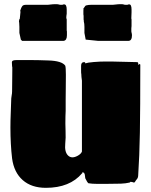

<svg xmlns="http://www.w3.org/2000/svg" viewBox="-20 -869 723 921"><path d="M650 -562Q653 -562 653 -557Q653 -451 652.5 -372Q652 -293 651 -233.5Q650 -174 648 -125.5Q646 -77 643 -30Q643 -17 637 -10Q631 -3 629 1Q628 2 628 2.5Q628 3 626 5L623 7Q622 6 615.5 4.5Q609 3 606 3L604 5Q602 7 600 7Q583 11 560 12Q537 13 488 13H446Q422 13 404 10Q398 5 389 -14Q388 -18 387.5 -26Q387 -34 385 -36Q384 -41 381 -41Q381 -41 375 -43V-38H374Q315 32 200 32Q131 32 89 -5Q47 -42 38 -109Q34 -143 32 -180Q30 -217 30 -257Q30 -290 31.5 -324.5Q33 -359 34 -397Q34 -402 36 -411.5Q38 -421 38 -431Q38 -449 38.5 -478Q39 -507 39 -532Q39 -543 39 -546Q39 -549 38 -550Q38 -555 37.5 -560Q37 -565 37 -569Q37 -576 42.5 -578.5Q48 -581 64 -581H113Q138 -581 162.5 -580.5Q187 -580 212 -579Q277 -577 293 -554Q296 -545 296 -510Q296 -472 295.5 -444Q295 -416 295 -391V-372Q295 -350 295 -337Q295 -324 294 -312Q293 -275 294.5 -241Q296 -207 293 -180Q289 -140 306.5 -123Q324 -106 353 -122Q369 -131 373 -142V-482Q370 -502 370 -514Q369 -516 369 -528V-553Q369 -571 383 -571Q389 -571 389 -566V-565Q400 -569 430 -571.5Q460 -574 488 -574H512L637 -571Q642 -571 642 -568Q643 -568 643 -567V-562Q642 -562 642 -559L647 -560Q649 -562 650 -562ZM86 -673 80 -679 73 -711V-740L72 -760L71 -766Q71 -775 75 -779L78 -810V-813L77 -818Q79 -824 81.5 -830Q84 -836 88 -841Q93 -846 106 -846H210Q226 -848 233.5 -848.5Q241 -849 245 -849Q253 -849 255 -849Q257 -849 258 -848Q263 -848 264 -847Q266 -846 271 -846H278Q281 -846 282 -847Q283 -848 285 -848H288Q300 -848 300 -823V-803Q299 -797 298.5 -792.5Q298 -788 298 -783Q298 -782 298.5 -781Q299 -780 300 -776V-723Q301 -721 301 -718Q301 -715 301 -700Q301 -675 285 -673ZM450 -673 391 -679 385 -711V-740Q385 -756 382 -766V-771Q381 -772 381 -779V-793Q380 -796 380 -800Q380 -804 380 -820Q380 -821 381 -822Q381 -823 380 -824V-828Q381 -829 382.5 -831Q384 -833 386 -836Q389 -842 393 -843Q404 -846 418 -846H522Q539 -848 546 -848.5Q553 -849 556 -849Q565 -849 567 -849Q569 -849 570 -848Q574 -848 575 -847Q577 -846 583 -846H590Q593 -846 594 -847Q595 -848 597 -848H600Q611 -848 611 -823V-810L610 -783V-780Q610 -777 611 -776V-744L610 -733V-723Q610 -714 611 -713Q612 -709 612.5 -706Q613 -703 613 -700Q613 -674 597 -673Z"/></svg>

Font: Sigmar
Style: Regular
Weight: 400
Designer: Vernon Adams
Foundry: Vernon Adams
Version: Version 1.000; ttfautohint (v1.8.4.7-5d5b);gftools[0.9.24]